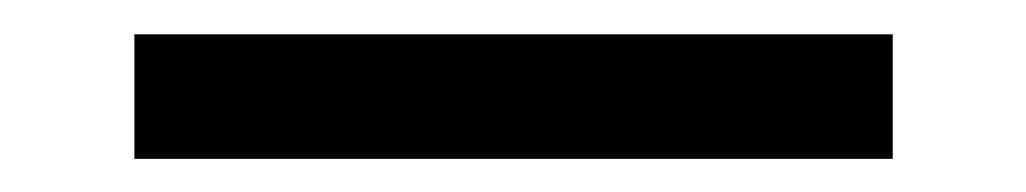

<svg xmlns="http://www.w3.org/2000/svg" viewBox="-20 -93 604 113"><path d="M59.1 0.5V-72.8H505.4V0.5Z"/></svg>

Font: Mako
Style: Regular
Weight: 400
Designer: vernon adams
Foundry: vernon adams
Version: Version 1.100; ttfautohint (v1.8.4.7-5d5b);gftools[0.9.33]